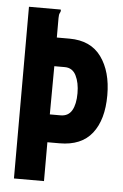

<svg xmlns="http://www.w3.org/2000/svg" viewBox="-48 -659 446 694"><g transform="rotate(5 175.0 -311.5)"><path d="M29 0V-623H144Q145 -622 145 -619Q145 -615 142 -610Q139 -605 139 -592V-521H185Q262 -521 300.5 -468Q339 -415 339 -329Q339 -240 300 -190.5Q261 -141 182 -141H138V0ZM138 -242H177Q205 -242 218 -264.5Q231 -287 231 -327Q231 -365 218 -391Q205 -417 177 -417H139Z"/></g></svg>

Font: Inconsolata ExtraCondensed Black
Style: Regular
Weight: 900
Width: 2
Monospace: yes
Designer: Raph Levien, Cyreal, Brenton Simpson
Foundry: Raph Levien, Cyreal, Google
Version: Version 3.001; ttfautohint (v1.8.2.53-6de2)